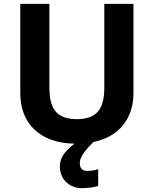

<svg xmlns="http://www.w3.org/2000/svg" viewBox="-20 -734 796 994"><path d="M670.9 -713.9V-252Q670.9 -172.9 635.7 -113.3Q583 -23.9 464.4 1Q393.1 68.4 393.1 109.6Q393.1 150.9 432.1 150.9Q459 150.9 488.3 142.1V229Q448.2 240.2 402.6 240.2Q356.9 240.2 323.5 209.2Q290 178.2 290 127.9Q290 95.2 307.4 68.4Q324.7 41.5 365.2 9.8Q234.4 7.3 159.7 -62Q85 -131.3 85 -253.9V-713.9H235.8V-276.9Q235.8 -194.3 269 -155.8Q302.2 -117.2 377.7 -117.2Q453.1 -117.2 486.6 -156Q520 -194.8 520 -277.8V-713.9Z"/></svg>

Font: NotoSans-Bold
Style: Bold
Weight: 700
Designer: Monotype Design team
Foundry: Monotype Imaging Inc.
Version: Version 1.04